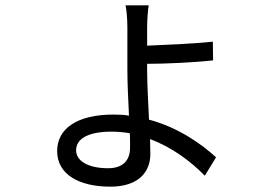

<svg xmlns="http://www.w3.org/2000/svg" viewBox="-20 -640 1040 719"><path d="M531 -401C598 -401 709 -406 778 -414L777 -484C705 -476 598 -472 531 -469V-539C531 -565 534 -605 537 -620H450C454 -605 457 -567 457 -538V-380C457 -332 460 -267 463 -207C444 -210 425 -211 405 -211C268 -211 194 -158 194 -74C194 13 276 59 393 59C502 59 543 1 543 -63C543 -78 542 -96 542 -119C626 -88 696 -34 747 18L789 -51C732 -103 646 -163 538 -192C535 -257 531 -328 531 -375ZM467 -87C467 -40 441 -10 385 -10C309 -10 265 -38 265 -77C265 -124 317 -147 397 -147C420 -147 443 -145 466 -141C467 -130 467 -121 467 -112Z"/></svg>

Font: Spoqa Han Sans Neo Regular
Style: Regular
Weight: 400
Designer: [Spoqa Han Sans Neo] Dong-huui Kim  Younghwa Kang  Yujin Lee  [Noto Sans] Ryoko NISHIZUKA  (kana & ideographs); Paul D. 
Foundry: Spoqa (http://www.spoqa-han-sans.com)
Version: Version 1.000